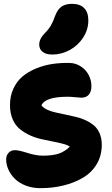

<svg xmlns="http://www.w3.org/2000/svg" viewBox="-20 -918 587 1004"><path d="M253.9 -632.8Q220.2 -632.8 202.6 -647Q185.1 -661.1 185.1 -685.1Q185.1 -715.3 214.8 -745.1Q234.9 -765.1 246.3 -785.2Q257.8 -805.2 269 -836.9Q282.2 -870.6 303 -884.3Q323.7 -897.9 356.9 -897.9Q397.9 -897.9 419.9 -876Q441.9 -854 441.9 -811Q441.9 -763.7 415.3 -722.2Q388.7 -680.7 345.2 -656.7Q301.8 -632.8 253.9 -632.8ZM190.9 65.9Q149.4 65.9 114.7 52.5Q80.1 39.1 58.1 17.3Q36.1 -4.4 24.2 -30.8Q12.2 -57.1 12.2 -84Q12.2 -104.5 24.7 -118.7Q37.1 -132.8 59.1 -132.8Q77.6 -132.8 123.3 -118.4Q168.9 -104 203.1 -104Q254.9 -104 286.1 -114.3Q317.4 -124.5 345.2 -150.9Q334 -159.7 309.6 -166Q285.2 -172.4 257.3 -177.7Q229.5 -183.1 197.5 -190.2Q165.5 -197.3 136.7 -210.4Q107.9 -223.6 84.2 -242.7Q60.5 -261.7 46.4 -293.9Q32.2 -326.2 32.2 -368.2Q32.2 -416.5 50.3 -455.1Q68.4 -493.7 98.4 -518.6Q128.4 -543.5 168.9 -560.1Q209.5 -576.7 252.7 -583.3Q295.9 -589.8 342.8 -588.9Q376.5 -588.4 403.6 -570.1Q430.7 -551.8 444.3 -524.7Q458 -497.6 458 -467.8Q458 -438 444.1 -422.6Q430.2 -407.2 405.8 -407.2Q395.5 -407.2 372.6 -409.7Q349.6 -412.1 334 -412.1Q216.3 -412.1 196.8 -367.2Q206.5 -354 226.1 -344.7Q245.6 -335.4 269.3 -330.3Q293 -325.2 320.8 -319.1Q348.6 -313 375.2 -307.1Q401.9 -301.3 427 -289.6Q452.1 -277.8 470.9 -262.2Q489.7 -246.6 501 -220.5Q512.2 -194.3 512.2 -160.2Q512.2 -103.5 485.4 -59.1Q458.5 -14.6 412.8 12Q367.2 38.6 310.8 52.2Q254.4 65.9 190.9 65.9Z"/></svg>

Font: Shantell Sans Irregular Bouncy
Style: Regular
Weight: 800
Designer: Stephen Nixon, Anya Danilova, Shantell Martin
Foundry: Arrow Type
Version: Version 1.006;[9816181b4]